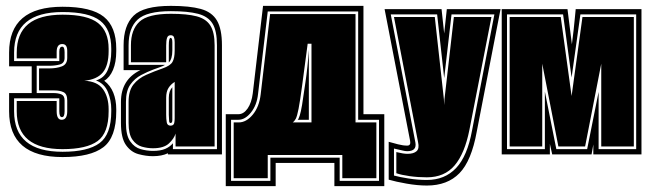

<svg xmlns="http://www.w3.org/2000/svg" viewBox="-20 -526 2214 654"><path d="M193 9Q11 9 11 -147V-209H88V-300H11V-347Q11 -503 193 -503Q291 -503 333.5 -469Q376 -435 376 -360V-352Q376 -314 365 -288Q354 -262 335 -251Q356 -235 366 -210Q376 -185 376 -154V-147Q376 -58 332 -24.5Q288 9 193 9ZM193 -9Q279 -9 319 -38.5Q359 -68 359 -147V-154Q359 -184 347.5 -212.5Q336 -241 307 -252Q335 -260 347 -287.5Q359 -315 359 -352V-360Q359 -426 321 -455.5Q283 -485 193 -485Q28 -485 28 -347V-318H182V-350Q182 -367 192 -367Q200 -367 200 -348V-329Q200 -311 184 -306.5Q168 -302 148 -302H105V-209H162Q178 -209 189 -204.5Q200 -200 200 -184V-147Q200 -127 191 -127Q182 -127 182 -147V-191H28V-147Q28 -9 193 -9ZM193 -18Q37 -18 37 -147V-182H173V-147Q173 -118 190 -118Q209 -118 209 -147V-184Q209 -206 196.5 -212Q184 -218 165 -218H113V-293H148Q173 -293 191 -300Q209 -307 209 -329V-353Q209 -376 192 -376Q173 -376 173 -349V-327H37V-347Q37 -476 193 -476Q278 -476 314 -447.5Q350 -419 350 -360V-352Q350 -303 330 -279Q310 -255 267 -251Q312 -249 331 -222Q350 -195 350 -154V-147Q350 -73 312.5 -45.5Q275 -18 193 -18Z M501 6Q477 6 451.5 -1Q426 -8 409 -32Q392 -56 392 -107V-179Q392 -255 458 -287H401V-372Q401 -439 435 -472.5Q469 -506 562 -506Q626 -506 664 -495.5Q702 -485 719 -456Q736 -427 736 -372V0H552V-4Q531 6 501 6ZM501 -12Q527 -12 543 -19Q559 -26 569 -38V-18H719V-372Q719 -421 704 -445.5Q689 -470 654.5 -479Q620 -488 562 -488Q480 -488 449 -459.5Q418 -431 418 -372V-305H542Q536 -301 525.5 -297.5Q515 -294 502 -289Q483 -282 461 -270.5Q439 -259 424 -238Q409 -217 409 -179V-107Q409 -65 423.5 -44.5Q438 -24 459 -18Q480 -12 501 -12ZM501 -21Q482 -21 463 -26.5Q444 -32 431 -50.5Q418 -69 418 -107V-179Q418 -217 434.5 -238Q451 -259 478 -271Q505 -283 534 -293Q560 -302 567.5 -315Q575 -328 575 -354V-382Q575 -393 572.5 -399.5Q570 -406 561 -406Q552 -406 549 -397Q546 -388 546 -371V-314H426V-372Q426 -425 455 -452Q484 -479 562 -479Q617 -479 649.5 -470.5Q682 -462 696.5 -439Q711 -416 711 -372V-27H578V-71Q573 -54 555.5 -37.5Q538 -21 501 -21ZM555 -313V-371Q555 -397 561 -397Q567 -397 567 -382V-354Q567 -325 555 -313ZM561 -98Q573 -98 574 -110Q575 -116 575 -123.5Q575 -131 575 -141V-247Q562 -239 554 -226.5Q546 -214 546 -193V-135Q546 -120 548 -109Q550 -98 561 -98ZM561 -107Q556 -107 556 -116L555 -135V-193Q555 -216 567 -229V-117Q567 -107 561 -107Z M749 108V-137H792Q810 -137 823.5 -156.5Q837 -176 841 -208L876 -506H1218V-137H1289V108H1119V29H919V108ZM767 90H901V11H1137V90H1271V-118H1200V-487H892L859 -206Q855 -168 835 -143Q815 -118 792 -118H767ZM776 81V-109H793Q819 -109 841 -135.5Q863 -162 868 -205L900 -478H1191V-109H1262V81H1146V2H892V81ZM977 -109H1041V-377H1028Q1016 -286 1009 -233.5Q1002 -181 997 -155.5Q992 -130 987.5 -121.5Q983 -113 977 -109ZM994 -118Q997 -120 1001 -132.5Q1005 -145 1009 -169Q1013 -196 1020.5 -246.5Q1028 -297 1032 -356V-118Z M1434 106Q1402 106 1365 99.5Q1328 93 1304 86V-43Q1318 -39 1335.5 -34.5Q1353 -30 1367 -30Q1380 -30 1377 -46L1290 -495H1484L1493 -412L1502 -495H1685L1604 -78Q1586 22 1545 64Q1504 106 1434 106ZM1434 87Q1495 87 1533.5 46.5Q1572 6 1588 -82L1664 -477H1518L1493 -260L1469 -477H1311L1395 -40Q1400 -11 1367 -11Q1360 -11 1350.5 -13.5Q1341 -16 1322 -20V72Q1340 77 1371.5 82Q1403 87 1434 87ZM1434 78Q1404 78 1375.5 74Q1347 70 1330 64V-8Q1354 -2 1368 -2Q1389 -2 1399 -11Q1409 -20 1404 -42L1322 -468H1461L1492 -188L1493 -168L1494 -188L1526 -468H1654L1579 -84Q1563 -3 1528.5 37.5Q1494 78 1434 78Z M1689 0V-495H1913L1928 -375Q1935 -430 1937.5 -459Q1940 -488 1941 -495H2165V0H2001V-34L1995 0H1861L1853 -36V0ZM1707 -18H1836V-214L1875 -18H1980L2019 -213V-18H2147V-477H1957L1927 -262L1898 -477H1707ZM1716 -27V-468H1890L1927 -199L1964 -468H2139V-27H2028V-309L1973 -27H1882L1827 -309V-27Z"/></svg>

Font: Alumni Sans Collegiate One SC
Style: Regular
Weight: 400
Designer: Robert E. Leuschke
Foundry: Robert E. Leuschke
Version: Version 1.100